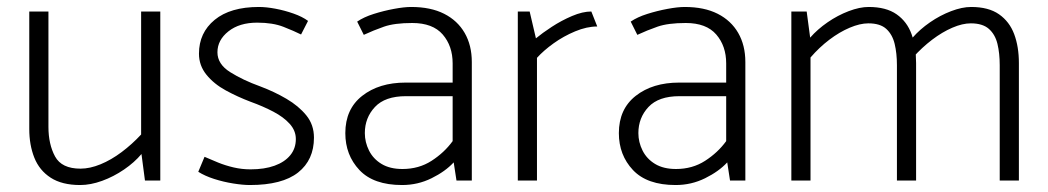

<svg xmlns="http://www.w3.org/2000/svg" viewBox="-20 -518 3007 551"><path d="M385 -485V-132Q359 -104 329 -81.5Q299 -59 268.5 -46.5Q238 -34 211 -34Q157 -34 138 -69Q119 -104 119 -154V-485H64V-148Q64 -102 78.5 -65.5Q93 -29 125.5 -8Q158 13 210 13Q240 13 273 1Q306 -11 336 -31.5Q366 -52 386 -76L396 0H440V-485Z M549 -25Q568 -13 594.5 -4.5Q621 4 649 8.5Q677 13 697 13Q790 13 835.5 -23Q881 -59 881 -123Q881 -160 859 -187Q837 -214 802 -234.5Q767 -255 727 -270Q677 -288 640.5 -311Q604 -334 604 -368Q604 -403 635.5 -428Q667 -453 718 -453Q763 -453 793.5 -441Q824 -429 844 -419L864 -458Q848 -470 822.5 -479Q797 -488 770.5 -493Q744 -498 723 -498Q641 -498 596 -461Q551 -424 551 -364Q551 -330 572.5 -303.5Q594 -277 628 -258.5Q662 -240 699 -226Q735 -213 764.5 -197.5Q794 -182 811.5 -162.5Q829 -143 829 -119Q829 -92 813 -72.5Q797 -53 768 -42.5Q739 -32 699 -32Q674 -32 650.5 -37.5Q627 -43 606 -51.5Q585 -60 567 -68Z M1027 -136Q1027 -180 1056 -211Q1085 -242 1145 -242H1279V-113Q1255 -80 1218.5 -56.5Q1182 -33 1135 -33Q1099 -33 1075 -47.5Q1051 -62 1039 -86Q1027 -110 1027 -136ZM1024 -418Q1052 -431 1082 -441.5Q1112 -452 1163 -452Q1222 -452 1250.5 -419Q1279 -386 1279 -336V-281H1144Q1068 -281 1019.5 -243Q971 -205 971 -136Q971 -73 1011.5 -30Q1052 13 1134 13Q1179 13 1218.5 -6.5Q1258 -26 1282 -52L1290 0H1334V-340Q1334 -388 1313.5 -423.5Q1293 -459 1254.5 -478.5Q1216 -498 1160 -498Q1140 -498 1110.5 -492.5Q1081 -487 1052.5 -478Q1024 -469 1005 -456Z M1521 0V-352Q1540 -373 1568.5 -393.5Q1597 -414 1630.5 -428Q1664 -442 1694 -442L1677 -485Q1652 -485 1621.5 -472Q1591 -459 1563.5 -441Q1536 -423 1518 -408L1500 -485H1466V0Z M1812 -136Q1812 -180 1841 -211Q1870 -242 1930 -242H2064V-113Q2040 -80 2003.5 -56.5Q1967 -33 1920 -33Q1884 -33 1860 -47.5Q1836 -62 1824 -86Q1812 -110 1812 -136ZM1809 -418Q1837 -431 1867 -441.5Q1897 -452 1948 -452Q2007 -452 2035.5 -419Q2064 -386 2064 -336V-281H1929Q1853 -281 1804.5 -243Q1756 -205 1756 -136Q1756 -73 1796.5 -30Q1837 13 1919 13Q1964 13 2003.5 -6.5Q2043 -26 2067 -52L2075 0H2119V-340Q2119 -388 2098.5 -423.5Q2078 -459 2039.5 -478.5Q2001 -498 1945 -498Q1925 -498 1895.5 -492.5Q1866 -487 1837.5 -478Q1809 -469 1790 -456Z M2306 0V-353Q2331 -382 2360 -404Q2389 -426 2418.5 -438.5Q2448 -451 2472 -451Q2506 -451 2523.5 -435Q2541 -419 2547.5 -392Q2554 -365 2554 -331V0H2609V-337Q2609 -384 2596 -420Q2583 -456 2553 -477Q2523 -498 2473 -498Q2447 -498 2415.5 -486Q2384 -474 2355 -454Q2326 -434 2305 -410L2295 -485H2251V0ZM2600 -353Q2626 -382 2655 -404Q2684 -426 2713 -438.5Q2742 -451 2766 -451Q2800 -451 2818 -435Q2836 -419 2842.5 -392Q2849 -365 2849 -331V0H2904V-337Q2904 -384 2890.5 -420Q2877 -456 2847 -477Q2817 -498 2767 -498Q2741 -498 2709.5 -486Q2678 -474 2649 -454Q2620 -434 2599 -410Z"/></svg>

Font: Catamaran Thin ExtraLight
Style: Regular
Weight: 250
Version: Version 2.000